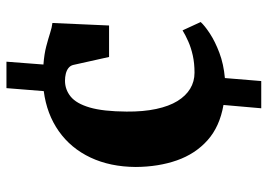

<svg xmlns="http://www.w3.org/2000/svg" viewBox="-140 -584 850 610"><g transform="rotate(-90 285.0 -279.0)"><path d="M59.5 -272.5Q60 -354 89.5 -416.5Q119 -479 173.2 -517.2Q227.5 -555.5 300.5 -565L310 -683.5H394L385 -566Q418.5 -563.5 443 -557Q467.5 -550.5 485.2 -544.8Q503 -539 517 -537.5L509 -357.5H409L383.5 -472Q381 -481 373.5 -486.8Q366 -492.5 355.5 -495Q345 -497.5 333.5 -497.5Q305.5 -497.5 283.2 -479.5Q261 -461.5 248.5 -419Q236 -376.5 235.5 -302Q235 -248.5 243.8 -207.8Q252.5 -167 269 -140.2Q285.5 -113.5 308.2 -99.8Q331 -86 359 -86Q389 -86 413.8 -91.5Q438.5 -97 458.2 -105.8Q478 -114.5 493.5 -124L520 -66.5Q509 -54 483.5 -37.2Q458 -20.5 422.2 -7Q386.5 6.5 342 10.5L332.5 126H246L256.5 6Q187.5 -6 144.2 -44.8Q101 -83.5 80.5 -142Q60 -200.5 59.5 -272.5Z"/></g></svg>

Font: Merriweather 24pt Black
Style: Regular
Weight: 900
Designer: Eben Sorkin
Foundry: Eben Sorkin
Version: Version 2.100